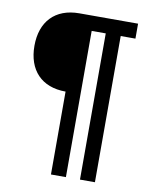

<svg xmlns="http://www.w3.org/2000/svg" viewBox="-83 -797 696 860"><g transform="rotate(10 265.0 -366.5)"><path d="M208 -377V0H276V-665H340V0H408V-665H475V-733H208C98 -733 35 -665 35 -555C35 -445 98 -377 208 -377Z"/></g></svg>

Font: Kreadon Medium
Style: Regular
Weight: 500
Designer: kohakuno
Foundry: StudioGnu
Version: Version 1.000;Glyphs 3.1.2 (3151)